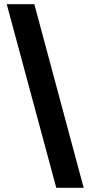

<svg xmlns="http://www.w3.org/2000/svg" viewBox="-20 -782 429 911"><path d="M247 109H377L143 -762H12Z"/></svg>

Font: Wafeq
Style: Bold
Weight: 700
Designer: Rasmus Andersson & Azza Alameddine
Foundry: Google & TypeTogether
Version: Version 3.000;FEAKit 1.0